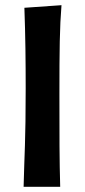

<svg xmlns="http://www.w3.org/2000/svg" viewBox="-20 -720 327 740"><path d="M74 -690C78 -582 79 -481 79 -379C79 -174 74 -128 71 0H212C209 -103 209 -196 209 -356C209 -528 210 -614 217 -700Z"/></svg>

Font: CantoraOne
Style: Regular
Weight: 400
Designer: Pablo Impallari, Rodrigo Fuenzalida
Foundry: Pablo Impallari
Version: Version 1.001